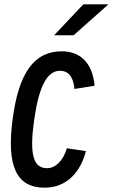

<svg xmlns="http://www.w3.org/2000/svg" viewBox="-20 -827 521 887"><path d="M365 -807 230 -664H320L481 -807ZM377 -129 289 -142C271 -82 235 -50 197 -50C131 -50 116 -120 138 -274C160 -429 198 -500 257 -500C304 -500 320 -460 324 -416L417 -431C409 -525 360 -590 265 -590C138 -590 66 -491 38 -274C10 -59 56 40 186 40C283 40 350 -25 377 -129Z"/></svg>

Font: Smiley Sans Oblique
Style: Regular
Weight: 400
Italic angle: -8°
Designer: oooooohmygosh, Nagisa Chen, Janine Sui, Heda Shi, Jian Li
Foundry: atelierAnchor
Version: Version 2.0.1